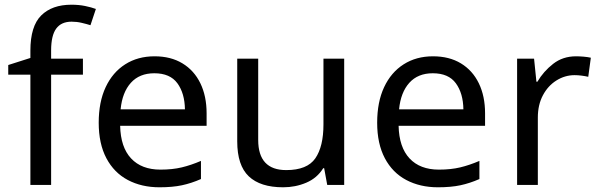

<svg xmlns="http://www.w3.org/2000/svg" viewBox="-20 -785 2543 815"><path d="M332 -468H197V0H109V-468H15V-509L109 -539V-570Q109 -674 155 -719.5Q201 -765 283 -765Q315 -765 341.5 -759.5Q368 -754 387 -747L364 -678Q348 -683 327 -688Q306 -693 284 -693Q240 -693 218.5 -663.5Q197 -634 197 -571V-536H332Z M636 -546Q705 -546 754.5 -516Q804 -486 830.5 -431.5Q857 -377 857 -304V-251H490Q492 -160 536.5 -112.5Q581 -65 661 -65Q712 -65 751.5 -74.5Q791 -84 833 -102V-25Q792 -7 752 1.5Q712 10 657 10Q581 10 522.5 -21Q464 -52 431.5 -113.5Q399 -175 399 -264Q399 -352 428.5 -415Q458 -478 511.5 -512Q565 -546 636 -546ZM635 -474Q572 -474 535.5 -433.5Q499 -393 492 -321H765Q764 -389 733 -431.5Q702 -474 635 -474Z M1441 -536V0H1369L1356 -71H1352Q1326 -29 1280 -9.5Q1234 10 1182 10Q1085 10 1036 -36.5Q987 -83 987 -185V-536H1076V-191Q1076 -63 1195 -63Q1284 -63 1318.5 -113Q1353 -163 1353 -257V-536Z M1818 -546Q1887 -546 1936.5 -516Q1986 -486 2012.5 -431.5Q2039 -377 2039 -304V-251H1672Q1674 -160 1718.5 -112.5Q1763 -65 1843 -65Q1894 -65 1933.5 -74.5Q1973 -84 2015 -102V-25Q1974 -7 1934 1.5Q1894 10 1839 10Q1763 10 1704.5 -21Q1646 -52 1613.5 -113.5Q1581 -175 1581 -264Q1581 -352 1610.5 -415Q1640 -478 1693.5 -512Q1747 -546 1818 -546ZM1817 -474Q1754 -474 1717.5 -433.5Q1681 -393 1674 -321H1947Q1946 -389 1915 -431.5Q1884 -474 1817 -474Z M2425 -546Q2440 -546 2457.5 -544.5Q2475 -543 2488 -540L2477 -459Q2464 -462 2448.5 -464Q2433 -466 2419 -466Q2378 -466 2342 -443.5Q2306 -421 2284.5 -380.5Q2263 -340 2263 -286V0H2175V-536H2247L2257 -438H2261Q2287 -482 2328 -514Q2369 -546 2425 -546Z"/></svg>

Font: Noto Sans Coptic
Style: Regular
Weight: 400
Designer: Monotype Design Team, Denis Moyogo Jacquerye
Foundry: Monotype Imaging Inc.
Version: Version 2.002; ttfautohint (v1.8.4.7-5d5b)